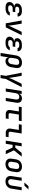

<svg xmlns="http://www.w3.org/2000/svg" viewBox="2798 -3622 1005 6640"><g transform="rotate(90 3300.0 -302.5)"><path d="M283 7H233Q138 7 89.5 -36.5Q41 -80 52 -154Q62 -213 106.5 -250Q151 -287 216 -290Q155 -293 124.5 -325.5Q94 -358 102 -411Q113 -478 172.5 -517.5Q232 -557 323 -557H372Q457 -557 505 -517Q553 -477 552 -408H442Q441 -434 419 -450Q397 -466 358 -466H310Q269 -466 243 -447.5Q217 -429 212 -397Q207 -366 226.5 -347Q246 -328 286 -328H402L388 -239H271Q228 -239 199.5 -218Q171 -197 165 -162Q160 -125 182 -104.5Q204 -84 247 -84H297Q339 -84 369 -99Q399 -114 410 -139H520Q498 -72 434.5 -32.5Q371 7 283 7Z M787 0 688 -550H798L856 -198Q861 -167 864.5 -136.5Q868 -106 867 -86Q872 -106 885 -136.5Q898 -167 913 -198L1080 -550H1198L926 0Z M1483 7H1433Q1338 7 1289.5 -36.5Q1241 -80 1252 -154Q1262 -213 1306.5 -250Q1351 -287 1416 -290Q1355 -293 1324.5 -325.5Q1294 -358 1302 -411Q1313 -478 1372.5 -517.5Q1432 -557 1523 -557H1572Q1657 -557 1705 -517Q1753 -477 1752 -408H1642Q1641 -434 1619 -450Q1597 -466 1558 -466H1510Q1469 -466 1443 -447.5Q1417 -429 1412 -397Q1407 -366 1426.5 -347Q1446 -328 1486 -328H1602L1588 -239H1471Q1428 -239 1399.5 -218Q1371 -197 1365 -162Q1360 -125 1382 -104.5Q1404 -84 1447 -84H1497Q1539 -84 1569 -99Q1599 -114 1610 -139H1720Q1698 -72 1634.5 -32.5Q1571 7 1483 7Z M1813 180 1897 -353Q1913 -452 1978.5 -506Q2044 -560 2148 -560Q2248 -560 2297 -504.5Q2346 -449 2331 -353L2306 -198Q2291 -99 2235 -44.5Q2179 10 2094 10Q2032 10 1998.5 -20.5Q1965 -51 1966 -105H1964L1946 23L1921 180ZM2072 -84Q2124 -84 2157 -114.5Q2190 -145 2199 -203L2222 -347Q2231 -405 2207.5 -435.5Q2184 -466 2132 -466Q2079 -466 2046.5 -435.5Q2014 -405 2004 -347L1982 -203Q1973 -147 1996.5 -115.5Q2020 -84 2072 -84Z M2574 180 2603 0 2494 -550H2602L2662 -202Q2668 -169 2670 -140.5Q2672 -112 2673 -95Q2679 -112 2686.5 -140.5Q2694 -169 2710 -202L2878 -550H2994L2711 0L2682 180Z M3040 0 3127 -550H3234L3217 -445Q3234 -499 3277.5 -529.5Q3321 -560 3383 -560Q3465 -560 3505.5 -507.5Q3546 -455 3532 -366L3474 0H3366L3421 -350Q3430 -407 3406 -437.5Q3382 -468 3333 -468Q3281 -468 3246.5 -436Q3212 -404 3203 -347L3148 0Z M3921 0Q3848 0 3811.5 -42Q3775 -84 3787 -156L3834 -452H3669L3684 -550H4169L4154 -452H3942L3895 -157Q3891 -131 3903 -114.5Q3915 -98 3941 -98H4092L4077 0Z M4572 0Q4495 0 4455.5 -45.5Q4416 -91 4429 -167L4473 -452H4278L4294 -550H4597L4537 -167Q4531 -135 4546 -116.5Q4561 -98 4592 -98H4724L4709 0Z M4845 0 4932 -550H5040L5005 -329H5087L5269 -550H5396L5179 -282L5312 0H5194L5084 -236H4990L4953 0Z M5654 10Q5554 10 5503.5 -48Q5453 -106 5468 -203L5490 -347Q5506 -448 5572.5 -504Q5639 -560 5745 -560Q5845 -560 5896 -502Q5947 -444 5932 -348L5909 -203Q5893 -102 5826 -46Q5759 10 5654 10ZM5669 -85Q5723 -85 5757.5 -115Q5792 -145 5801 -203L5823 -347Q5832 -405 5808 -435Q5784 -465 5730 -465Q5676 -465 5641.5 -435Q5607 -405 5598 -347L5576 -203Q5567 -145 5591 -115Q5615 -85 5669 -85Z M6253 10Q6153 10 6104 -47.5Q6055 -105 6071 -204L6125 -550H6233L6179 -205Q6170 -147 6193.5 -115.5Q6217 -84 6269 -84Q6320 -84 6354.5 -115.5Q6389 -147 6398 -205L6453 -550H6561L6506 -204Q6490 -102 6424 -46Q6358 10 6253 10ZM6291 -645 6419 -785H6535L6400 -645Z"/></g></svg>

Font: JetBrains Mono NL SemiBold
Style: Italic
Weight: 600
Italic angle: -9°
Monospace: yes
Designer: Philipp Nurullin, Konstantin Bulenkov
Foundry: JetBrains
Version: Version 2.305; ttfautohint (v1.8.4.7-5d5b)